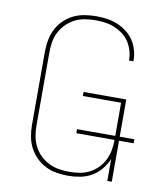

<svg xmlns="http://www.w3.org/2000/svg" viewBox="-84 -813 768 890"><g transform="rotate(10 300.0 -367.5)"><path d="M296 8Q269 8 241.5 3.5Q214 -1 189.5 -13.5Q165 -26 145.5 -45.5Q126 -65 113.5 -89Q101 -113 96 -140.5Q91 -168 91 -195V-540Q91 -567 96 -594.5Q101 -622 113.5 -646.5Q126 -671 146 -690.5Q166 -710 190.5 -722Q215 -734 242.5 -738.5Q270 -743 297 -743Q323 -743 348 -739.5Q373 -736 396.5 -726.5Q420 -717 440.5 -701.5Q461 -686 475 -665Q489 -644 496 -619.5Q503 -595 503 -570Q503 -569 503 -568.5Q503 -568 503 -567H482Q482 -568 482 -568.5Q482 -569 482 -569Q482 -592 475.5 -614Q469 -636 456.5 -655Q444 -674 425.5 -687.5Q407 -701 386 -709.5Q365 -718 342.5 -721Q320 -724 297 -724Q272 -724 247.5 -720Q223 -716 201 -705Q179 -694 161 -676Q143 -658 131.5 -636Q120 -614 116 -589.5Q112 -565 112 -540V-195Q112 -170 116.5 -145.5Q121 -121 132.5 -98.5Q144 -76 162 -58.5Q180 -41 202.5 -30Q225 -19 249.5 -15Q274 -11 299 -11Q324 -11 348 -15Q372 -19 393.5 -30Q415 -41 432.5 -59Q450 -77 460.5 -98.5Q471 -120 475.5 -144Q480 -168 480 -193H300V-212H480V-368H300V-387H501V-212H570V-193H501V0H480V-104Q470 -78 451 -55Q432 -32 407 -17.5Q382 -3 353.5 2.5Q325 8 296 8Z"/></g></svg>

Font: Iosevka Curly Thin Extended
Style: Regular
Weight: 100
Width: 7
Monospace: yes
Designer: Belleve Invis
Foundry: Belleve Invis
Version: Version 11.1.0; ttfautohint (v1.8.3)